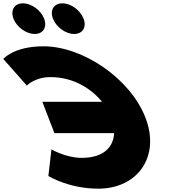

<svg xmlns="http://www.w3.org/2000/svg" viewBox="-267 -1118 1099 1153"><path d="M-129.5 -1098C-180.5 -1098 -205.7 -1057 -186.1 -1006C-166.4 -955 -109.6 -914 -58.6 -914C-7.6 -914 17.6 -955 -2.1 -1006C-21.7 -1057 -78.5 -1098 -129.5 -1098ZM107.5 -1098C56.5 -1098 31.3 -1057 50.9 -1006C70.6 -955 127.4 -914 178.4 -914C229.4 -914 254.6 -955 234.9 -1006C215.3 -1057 158.5 -1098 107.5 -1098ZM223.5 -170C359.8 -170 414.5 -238.6 418.4 -318.5H59.8L-12.6 -506.5H346.1C280.9 -586.2 173.1 -655 36.7 -655C-59.3 -655 -105.7 -604 -105.7 -604L-247.3 -764C-247.3 -764 -184.6 -840 -5.6 -840C228.4 -840 515.4 -648 606.7 -411C697.6 -175 556.8 15 323.8 15C144.8 15 23.5 -61 23.5 -61L41.9 -221C41.9 -221 127.5 -170 223.5 -170Z"/></svg>

Font: Hussar
Style: BdOpOblFour
Weight: 700
Foundry: Cannot Into Space Fonts
Version: Version 2.00